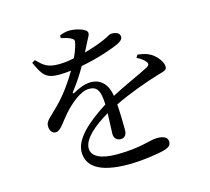

<svg xmlns="http://www.w3.org/2000/svg" viewBox="-118 -936 1236 1132"><g transform="rotate(-15 500.0 -370.5)"><path d="M831 -531C811 -544 789 -551 749 -556L738 -539C757 -530 777 -517 787 -504C801 -489 799 -479 782 -469C726 -439 630 -399 552 -357C541 -428 502 -470 440 -470C400 -470 363 -452 330 -434C323 -430 320 -435 324 -441C366 -495 393 -539 414 -576C517 -595 614 -629 653 -648C674 -659 683 -669 683 -683C683 -707 659 -715 633 -715C618 -715 611 -705 571 -688C543 -676 500 -661 453 -648L485 -711C495 -732 503 -740 503 -754C503 -781 433 -797 399 -797C382 -798 358 -791 338 -784L337 -767C361 -762 382 -756 395 -749C414 -740 416 -731 411 -714C406 -692 396 -663 381 -632C349 -625 317 -621 289 -621C217 -620 194 -643 156 -681L137 -670C173 -591 191 -561 272 -561C296 -561 321 -563 346 -566C310 -504 263 -438 209 -384C165 -339 129 -316 130 -286C130 -257 144 -237 168 -238C196 -239 225 -291 260 -330C300 -375 366 -435 420 -435C471 -435 487 -404 490 -321C378 -250 282 -168 282 -86C282 -5 344 56 532 56C617 56 720 40 756 29C790 19 797 6 797 -13C797 -39 772 -51 732 -51C687 -51 629 -19 481 -19C385 -19 328 -45 328 -96C328 -153 398 -214 490 -268C489 -217 485 -168 485 -143C485 -112 505 -100 526 -100C550 -100 563 -118 563 -145C563 -179 562 -246 558 -303C646 -346 759 -387 834 -409C876 -421 891 -423 891 -445C891 -475 859 -513 831 -531Z"/></g></svg>

Font: Noto Serif CJK SC Medium
Style: Regular
Weight: 500
Designer: Ryoko NISHIZUKA 西塚涼子 (kana & ideographs); Frank Grießhammer (Latin, Greek & Cyrillic); Wenlong ZHANG 张文龙 (bopomofo); San
Foundry: Adobe
Version: Version 2.001;hotconv 1.1.0;makeotfexe 2.6.0